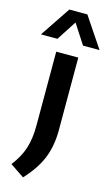

<svg xmlns="http://www.w3.org/2000/svg" viewBox="-198 -864 671 1152"><g transform="rotate(15 137.0 -288.0)"><path d="M73 234.5 -14.5 175.5Q31.5 116.5 51 56Q70.5 -4.5 70.5 -87V-545.5H207.5V-92.5Q207.5 2 176.8 79.2Q146 156.5 73 234.5ZM-45 -622 81 -810H193L319 -622H216.5L137 -744.5L57.5 -622Z"/></g></svg>

Font: Encode Sans SmExp SmBold
Style: Regular
Weight: 600
Width: 6
Designer: Multiple Designers
Foundry: Impallari Type
Version: Version 3.002; ttfautohint (v1.8.3) -l 8 -r 50 -G 200 -x 14 